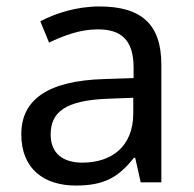

<svg xmlns="http://www.w3.org/2000/svg" viewBox="-20 -565 601 595"><path d="M288 -545C218 -545 152 -524 105 -499L132 -433C176 -454 227 -474 283 -474C353 -474 394 -444 394 -355V-323L303 -320C128 -315 46 -256 46 -149C46 -40 118 10 215 10C305 10 348 -17 395 -76H399L416 0H480V-365C480 -490 418 -545 288 -545ZM314 -259 393 -262V-214C393 -110 325 -61 235 -61C177 -61 137 -88 137 -148C137 -216 180 -254 314 -259Z"/></svg>

Font: Noto Sans Cypriot
Style: Regular
Weight: 400
Designer: Monotype Design Team
Foundry: Monotype Imaging Inc.
Version: Version 2.002